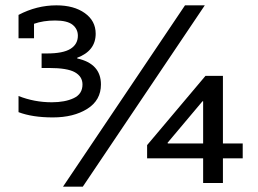

<svg xmlns="http://www.w3.org/2000/svg" viewBox="-20 -699 966 719"><path d="M49.4 -339.5Q108.6 -316 174.1 -316Q223.5 -316 256.2 -331.5Q288.9 -346.9 288.9 -382.7Q288.9 -412.3 260.5 -428.4Q232.1 -444.4 164.2 -444.4H135.8V-498.8H155.6Q216 -498.8 243.8 -516Q271.6 -533.3 271.6 -565.4Q271.6 -590.1 251.9 -606.2Q232.1 -622.2 186.4 -622.2Q142 -622.2 107.4 -609.9V-555.6H49.4V-643.2Q117.3 -679 191.4 -679Q256.8 -679 297.5 -650Q338.3 -621 338.3 -572.8Q338.3 -508.6 269.1 -482.7V-480.2Q358 -460.5 358 -382.7Q358 -323.5 306.8 -291.4Q255.6 -259.3 177.8 -259.3Q101.2 -259.3 49.4 -279ZM746.9 -679 290.1 0H216L672.8 -679ZM740.7 -106.2H530.9V-155.6L749.4 -414.8H814.8V-161.7H888.9V-106.2H814.8V-13.6H740.7ZM608.6 -161.7H740.7V-319.8H738.3L607.4 -164.2Z"/></svg>

Font: Slabo 27px
Style: Regular
Weight: 400
Version: Version 1.02 Build 003a